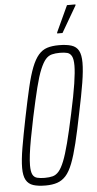

<svg xmlns="http://www.w3.org/2000/svg" viewBox="-60 -931 494 975"><g transform="rotate(-5 186.5 -443.5)"><path d="M133 8Q94 8 69.5 0Q45 -8 33 -29.5Q21 -51 21 -91Q21 -131 31.5 -193Q42 -255 60 -344Q78 -433 92.5 -495Q107 -557 122.5 -596.5Q138 -636 157 -658Q176 -680 201 -688Q226 -696 261 -696Q300 -696 325 -688Q350 -680 361.5 -658.5Q373 -637 373 -597Q373 -557 363 -495.5Q353 -434 334 -344Q316 -254 301 -192.5Q286 -131 270.5 -91Q255 -51 236 -30Q217 -9 192 -0.5Q167 8 133 8ZM131 -31Q155 -31 172 -35.5Q189 -40 203 -56Q217 -72 230.5 -105.5Q244 -139 259 -197Q274 -255 293 -344Q313 -436 322 -494.5Q331 -553 331 -586Q331 -619 323 -634Q315 -649 300.5 -653Q286 -657 263 -657Q240 -657 222 -652.5Q204 -648 190 -632Q176 -616 162 -582.5Q148 -549 133.5 -491Q119 -433 100 -344Q87 -282 78.5 -235.5Q70 -189 66 -156Q62 -123 62 -101Q62 -69 69.5 -54Q77 -39 93 -35Q109 -31 131 -31ZM258 -756V-761L320 -895H363V-890L285 -756Z"/></g></svg>

Font: Saira UltraCondensed ExtraLight
Style: Italic
Weight: 250
Width: 1
Italic angle: -12°
Designer: Hector Gatti with collaboration of the Omnibus-Type team
Foundry: Omnibus-Type
Version: Version 1.101